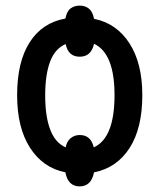

<svg xmlns="http://www.w3.org/2000/svg" viewBox="-20 -610 567 684"><path d="M487 -271Q487 -153 441.5 -82.5Q396 -12 315 4Q305 54 264 54Q222 54 213 4Q133 -12 87 -83.5Q41 -155 41 -271Q41 -389 85.5 -459Q130 -529 213 -544Q218 -570 231.5 -580Q245 -590 264 -590Q283 -590 296.5 -579.5Q310 -569 315 -543Q395 -527 441 -456Q487 -385 487 -271ZM388 -271Q388 -420 315 -454Q305 -408 264 -408Q223 -408 214 -453Q176 -437 158.5 -390.5Q141 -344 141 -270Q141 -195 159 -148Q177 -101 214 -85Q218 -107 232 -118Q246 -129 264 -129Q304 -129 314 -85Q388 -118 388 -271Z"/></svg>

Font: Avrile Sans Condensed Medium
Style: Regular
Weight: 500
Width: 3
Designer: Monotype Design Team
Foundry: Monotype Imaging Inc.
Version: Version 2.001;September 10, 2019;FontCreator 11.5.0.2425 64-